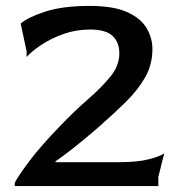

<svg xmlns="http://www.w3.org/2000/svg" viewBox="-20 -630 606 650"><path d="M30 0V-11Q40 -32 78.5 -83.5Q117 -135 185 -205Q233 -255 278.5 -294.5Q324 -334 354 -371Q384 -408 384 -449Q384 -487 361 -508.5Q338 -530 285 -530Q237 -530 195 -515Q153 -500 120.5 -478.5Q88 -457 70 -437V-457L50 -550Q71 -570 131 -590Q191 -610 283 -610Q364 -610 410.5 -589Q457 -568 476.5 -534.5Q496 -501 496 -464Q496 -411 471 -367.5Q446 -324 404.5 -283.5Q363 -243 313 -199Q261 -154 223 -124.5Q185 -95 168 -84V-81H386Q446 -81 484.5 -91Q523 -101 536 -111L516 -31V0Z"/></svg>

Font: Red Rose
Style: Regular
Weight: 400
Designer: Jaikishan Patel
Version: Version 2.000; ttfautohint (v1.8.3)